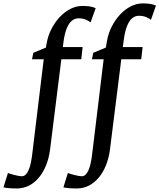

<svg xmlns="http://www.w3.org/2000/svg" viewBox="-122 -835 918 1106"><path d="M129.9 -493.7H62.5L69.8 -530.8L142.6 -561L146 -581.5Q153.3 -627 173.6 -666.7Q193.8 -706.5 221.7 -736.3Q249.5 -766.1 283.2 -783.4Q316.9 -800.8 351.6 -800.8Q371.1 -800.8 390.6 -798.6Q410.2 -796.4 429.2 -788.1L399.9 -706.1Q395 -709.5 388.7 -713.6Q382.3 -717.8 373.8 -721.4Q365.2 -725.1 354.5 -727.3Q343.8 -729.5 330.6 -729.5Q312 -729.5 297.4 -719.5Q282.7 -709.5 272.2 -691.7Q261.7 -673.8 254.6 -648.9Q247.6 -624 243.7 -593.8L240.2 -564H354L346.2 -493.7H231.4L166.5 25.9Q160.2 75.7 143.6 116.7Q127 157.7 102.3 187.5Q77.6 217.3 46.1 233.6Q14.6 250 -21.5 250.5Q-46.9 251 -68.8 249Q-90.8 247.1 -102.1 244.1L-76.2 161.6Q-73.7 162.6 -64.2 165.8Q-54.7 168.9 -42.5 172.1Q-30.3 175.3 -17.6 177.7Q-4.9 180.2 4.4 180.2Q16.1 180.2 25.6 171.1Q35.2 162.1 42.2 146.2Q49.3 130.4 54.2 108.9Q59.1 87.4 62.5 62.5ZM475.1 -493.7H407.7L415 -530.8L487.8 -561L493.7 -595.7Q501 -641.1 521.2 -680.9Q541.5 -720.7 569.3 -750.7Q597.2 -780.8 630.9 -798.1Q664.6 -815.4 699.2 -815.4Q718.8 -815.4 738.3 -813.2Q757.8 -811 776.4 -802.7L747.6 -720.7Q742.7 -724.1 736.3 -728.3Q730 -732.4 721.4 -736.1Q712.9 -739.7 702.1 -741.9Q691.4 -744.1 678.2 -744.1Q659.7 -744.1 645 -734.1Q630.4 -724.1 619.9 -706.1Q609.4 -688 602.3 -663.1Q595.2 -638.2 591.3 -607.9L585.4 -564H699.7L691.4 -493.7H576.7L511.7 24.4Q505.4 74.7 488.8 116.2Q472.2 157.7 447.5 187.3Q422.9 216.8 391.4 233.4Q359.9 250 323.7 250.5Q298.3 251 276.4 249Q254.4 247.1 243.2 244.1L269 161.6Q271.5 162.6 281 165.8Q290.5 168.9 302.7 172.1Q314.9 175.3 327.6 177.7Q340.3 180.2 349.6 180.2Q361.3 180.2 370.8 171.1Q380.4 162.1 387.5 146.2Q394.5 130.4 399.4 108.9Q404.3 87.4 407.7 62.5Z"/></svg>

Font: Merriweather
Style: Italic
Weight: 400
Italic angle: -7°
Designer: Eben Sorkin ( eben@eyebytes.com )
Foundry: Eben Sorkin ( eben@eyebytes.com )
Version: Version 1.005; ttfautohint (v0.97) -l 13 -r 13 -G 200 -x 24 